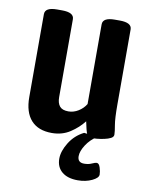

<svg xmlns="http://www.w3.org/2000/svg" viewBox="-82 -585 646 835"><g transform="rotate(10 241.5 -167.0)"><path d="M172 8Q112 8 80.5 -27Q49 -62 49 -129V-495Q49 -525 102 -525H124Q177 -525 177 -495V-151Q177 -125 188.5 -111Q200 -97 227 -97Q250 -97 271 -110Q292 -123 304 -143V-495Q304 -525 357 -525H379Q432 -525 432 -495V-165Q432 -101 437 -73Q442 -45 442 -32Q442 -22 430.5 -16Q419 -10 402.5 -6.5Q386 -3 370.5 -1.5Q355 0 347 0Q331 0 325 -14Q319 -28 311 -68Q288 -38 253 -15Q218 8 172 8ZM319 191Q274 191 249 170Q224 149 224 112Q224 79 247.5 41Q271 3 311 -17L371 -10Q341 9 323 37Q305 65 305 87Q305 115 334 115Q353 115 367 108.5Q381 102 388 102Q398 102 403.5 119.5Q409 137 409 150Q409 165 381.5 178Q354 191 319 191Z"/></g></svg>

Font: Asap Condensed SemiBold
Style: Regular
Weight: 600
Width: 3
Designer: Pablo Cosgaya
Foundry: Omnibus-Type
Version: Version 3.001; ttfautohint (v1.8.4.7-5d5b)